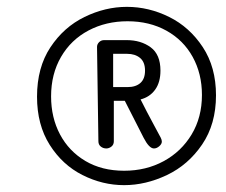

<svg xmlns="http://www.w3.org/2000/svg" viewBox="-20 -640 659 560"><path d="M88 -358Q88 -443 127 -502Q166 -561 226.5 -590.5Q287 -620 350 -620Q414 -620 473.5 -590.5Q533 -561 571.5 -502.5Q610 -444 610 -362Q610 -278 569.5 -218.5Q529 -159 467 -129.5Q405 -100 342 -100Q279 -100 220.5 -129.5Q162 -159 125 -217.5Q88 -276 88 -358ZM569 -363Q569 -425 542 -474Q515 -523 465.5 -550.5Q416 -578 352 -578Q289 -578 238 -551Q187 -524 158 -474Q129 -424 129 -359Q129 -297 155 -248Q181 -199 229 -170.5Q277 -142 342 -142Q406 -142 457.5 -170Q509 -198 539 -248Q569 -298 569 -363ZM267 -228 263 -503Q263 -511 269 -517Q275 -523 284 -523H349Q391 -523 419.5 -502Q448 -481 448 -434Q448 -400 432.5 -378.5Q417 -357 390 -350Q408 -314 427 -279Q446 -244 449 -238Q452 -232 452 -227Q452 -220 444.5 -213.5Q437 -207 429 -207Q415 -207 399 -238L344 -346H312V-228Q312 -218 305 -212.5Q298 -207 290 -207Q281 -207 274 -212.5Q267 -218 267 -228ZM352 -386Q376 -386 389.5 -398Q403 -410 403 -434Q403 -459 388.5 -471Q374 -483 351 -483H310V-386Z"/></svg>

Font: Dancing Script
Style: Bold
Weight: 700
Designer: Pablo Impallari
Foundry: Pablo Impallari
Version: Version 2.000